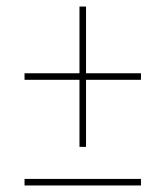

<svg xmlns="http://www.w3.org/2000/svg" viewBox="-20 -592 505 587"><path d="M223 -143H243V-348H411V-368H243V-572H223V-368H55V-348H223ZM55 -25H411V-45H55Z"/></svg>

Font: Noto Serif Display Condensed ExtraBold
Style: Regular
Weight: 800
Width: 3
Designer: Monotype Design Team
Foundry: Monotype Imaging Inc.
Version: Version 2.009